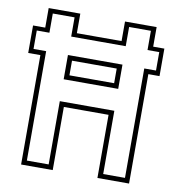

<svg xmlns="http://www.w3.org/2000/svg" viewBox="-79 -773 793 846"><g transform="rotate(10 317.5 -350.0)"><path d="M71 0V-489.5H16.5V-612.5H71V-700H212.5V-612.5H412.5V-700H554V-612.5H604V-489.5H554V0H412.5V-282.5H212.5V0ZM93 -21.5H190.5V-304.5H434.5V-21.5H532V-511H584.5V-593.5H532V-679.5H434.5V-593.5H190.5V-679.5H93V-593.5H36.5V-511H93ZM190.5 -402.5V-511H434.5V-402.5ZM212.5 -424H412.5V-489.5H212.5Z"/></g></svg>

Font: Tourney ExtraLight
Style: Regular
Weight: 250
Designer: Tyler Finck
Foundry: Etcetera Type Co
Version: Version 1.015